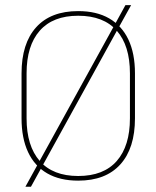

<svg xmlns="http://www.w3.org/2000/svg" viewBox="-20 -691 606 744"><path d="M283 9Q212 9 163 -19.2Q114 -47.5 88.8 -101.5Q63.5 -155.5 63.5 -232.5V-406.5Q63.5 -522.5 120 -585.2Q176.5 -648 283 -648Q354 -648 403 -619.8Q452 -591.5 477.5 -537.8Q503 -484 503 -406.5V-232.5Q503 -116.5 446.2 -53.8Q389.5 9 283 9ZM78.5 32.5 127 -55.5 130.5 -62 421.5 -590 426.5 -599 466 -671H488L440 -584.5L435.5 -576.5L144.5 -48.5L140.5 -41L100 32.5ZM283 -9Q381.5 -9 432.5 -67.2Q483.5 -125.5 483.5 -232.5V-407Q483.5 -514 432.5 -572Q381.5 -630 283 -630Q185 -630 134 -572Q83 -514 83 -407V-232.5Q83 -125.5 134 -67.2Q185 -9 283 -9Z"/></svg>

Font: Anek Odia Medium Thin
Style: Regular
Weight: 250
Version: Version 1.003